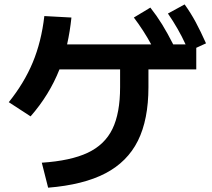

<svg xmlns="http://www.w3.org/2000/svg" viewBox="-20 -827 978 886"><path d="M534.2 -424.8V-506.8H254.4Q208 -389.2 121.1 -290L20.5 -355.5Q91.3 -443.4 131.1 -538.8Q170.9 -634.3 184.6 -752.9L309.6 -746.1Q303.2 -683.1 289.6 -622.1H677.7Q644 -684.6 597.7 -746.1L673.8 -792Q703.1 -754.9 728.3 -714.1Q753.4 -673.3 779.3 -622.1H836.4Q804.2 -692.9 754.9 -764.6L832 -806.6Q860.4 -767.1 883.1 -724.9Q905.8 -682.6 930.7 -627L885.7 -606.4V-506.8H665V-424.8Q665 -275.4 616.5 -177.7Q567.9 -80.1 466.3 -27.1Q364.7 25.9 202.1 39.1L172.9 -76.2Q306.2 -85 384.8 -122.1Q463.4 -159.2 498.8 -231.9Q534.2 -304.7 534.2 -424.8Z"/></svg>

Font: Pretendard
Style: Bold
Weight: 700
Designer: Base glyphs from Inter by Rasmus Andersson; Hangeul glyphs from Noto Sans CJK(Source Han Sans) by Jang Soo-young and Kan
Foundry: Kil Hyung-jin
Version: Version 1.309